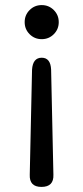

<svg xmlns="http://www.w3.org/2000/svg" viewBox="-20 -736 327 755"><path d="M144 -509Q179 -509 181 -462L190 -49Q192 -1 143 -1Q95 -1 97 -49L106 -462Q109 -509 144 -509ZM144 -716Q172 -716 191.5 -696.5Q211 -677 211 -649Q211 -621 191.5 -601.5Q172 -582 144 -582Q116 -582 96.5 -601.5Q77 -621 77 -649Q77 -677 96.5 -696.5Q116 -716 144 -716Z"/></svg>

Font: Zen Maru Gothic Medium
Style: Regular
Weight: 500
Designer: Yoshimichi Ohira
Foundry: Positype
Version: Version 1.001